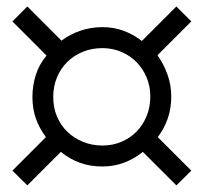

<svg xmlns="http://www.w3.org/2000/svg" viewBox="-20 -725 626 590"><path d="M441.9 -428.2Q441.9 -459.5 430.7 -486.6Q419.4 -513.7 399.9 -533.7Q380.4 -553.7 353.3 -565.4Q326.2 -577.1 294.9 -577.1Q262.2 -577.1 234.6 -565.9Q207 -554.7 186.8 -534.7Q166.5 -514.6 155 -487.1Q143.6 -459.5 143.6 -426.8Q143.6 -394.5 155 -367.2Q166.5 -339.8 187 -320.1Q207.5 -300.3 235.1 -289.1Q262.7 -277.8 294.9 -277.8Q326.7 -277.8 353.8 -289.6Q380.9 -301.3 400.4 -321.5Q419.9 -341.8 430.9 -369.1Q441.9 -396.5 441.9 -428.2ZM522 -155.3 418.9 -258.3Q391.6 -236.3 360.6 -224.9Q329.6 -213.4 294.9 -213.4Q257.3 -213.4 226.1 -224.6Q194.8 -235.8 167 -258.3L64 -155.3L18.1 -200.7L121.1 -303.7Q100.6 -331.1 90.1 -361.3Q79.6 -391.6 79.6 -426.8Q79.6 -461.9 90.1 -494.9Q100.6 -527.8 123 -554.2L18.1 -659.2L64 -705.1L168.9 -600.1Q195.8 -620.1 227.8 -630.9Q259.8 -641.6 294.9 -641.6Q329.6 -641.6 359.9 -630.4Q390.1 -619.1 416 -599.1L522 -705.1L567.9 -659.2L463.9 -555.2Q482.9 -528.8 494.6 -496.1Q506.3 -463.4 506.3 -428.2Q506.3 -358.4 464.8 -303.7L567.9 -200.7Z"/></svg>

Font: Andika FrenchTight
Style: Regular
Weight: 400
Designer: Victor Gaultney, Annie Olsen, Julie Remington, Don Collingsworth, Eric Hays, Becca Hirsbrunner
Foundry: SIL International
Version: Version 5.000 ; Dig1 Dig4Opn Dig7 LnSpcTght